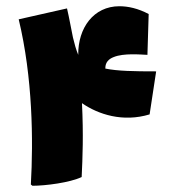

<svg xmlns="http://www.w3.org/2000/svg" viewBox="-20 -593 561 616"><path d="M318 -373V-375C318 -393 329 -404 345 -410C377 -423 430 -418 453 -417L457 -548C423 -566 391 -573 363 -573C280 -573 230 -503 231 -417C224 -434 219 -452 214 -473C208 -501 203 -532 195 -566L40 -531C85 -344 87 -143 79 -1L84 3C126 3 204 -7 242 -25C245 -87 248 -161 243 -262C295 -226 374 -200 460 -226L481 -364C410 -364 357 -365 318 -373Z"/></svg>

Font: FilmFarsi_V5 Display
Style: Regular
Weight: 400
Designer: Borna Izadpanah
Foundry: Borna Izadpanah
Version: Version 1.000;PS 001.000;hotconv 1.0.88;makeotf.lib2.5.64775